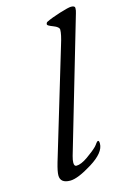

<svg xmlns="http://www.w3.org/2000/svg" viewBox="-113 -759 532 825"><g transform="rotate(-15 153.5 -346.5)"><path d="M233 -99Q235 -101 238.5 -105.5Q242 -110 244 -113Q246 -116 248.5 -118Q251 -120 253 -120Q258 -120 258 -107Q258 -67 193 -26.5Q128 14 94 14Q50 14 50 -21Q50 -38 61 -76L206 -559Q220 -603 220 -624Q220 -636 195 -645.5Q170 -655 170 -660Q170 -668 176 -671Q198 -682 238 -694.5Q278 -707 290 -707Q307 -707 307 -697Q307 -686 303 -674L131 -86Q126 -68 126 -57Q126 -41 136 -41Q157 -41 187.5 -62.5Q218 -84 233 -99Z"/></g></svg>

Font: EB Garamond 12
Style: Italic
Weight: 400
Italic angle: -17°
Version: Version 0.016; ttfautohint (v1.8.4)